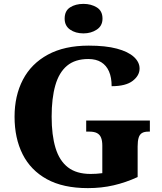

<svg xmlns="http://www.w3.org/2000/svg" viewBox="-20 -959 832 989"><path d="M433 10Q305 10 221.5 -36Q138 -82 96.5 -164.5Q55 -247 55 -358Q55 -466 98 -548.5Q141 -631 226.5 -677.5Q312 -724 437 -724Q524 -724 582 -708.5Q640 -693 669.5 -666Q699 -639 699 -606Q699 -570 663.5 -542.5Q628 -515 555 -515Q555 -560 541.5 -591Q528 -622 501.5 -638.5Q475 -655 435 -655Q367 -655 325.5 -620.5Q284 -586 265 -519.5Q246 -453 246 -358Q246 -263 266 -197Q286 -131 330 -97Q374 -63 447 -63Q462 -63 477 -64Q492 -65 507 -67V-209Q507 -234 500.5 -250Q494 -266 479.5 -273.5Q465 -281 441 -281H424V-338H752V-281H744Q723 -281 711 -273.5Q699 -266 694 -249Q689 -232 689 -205V-47Q628 -19 565.5 -4.5Q503 10 433 10ZM410 -787Q369 -787 341 -806.5Q313 -826 313 -863Q313 -903 341 -921Q369 -939 410 -939Q449 -939 478.5 -921Q508 -903 508 -863Q508 -826 478.5 -806.5Q449 -787 410 -787Z"/></svg>

Font: Noto Rashi Hebrew ExtraBold
Style: Regular
Weight: 800
Version: Version 1.006